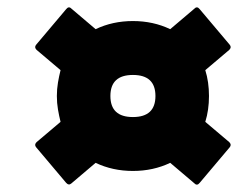

<svg xmlns="http://www.w3.org/2000/svg" viewBox="-20 -574 680 520"><path d="M173 -77Q166 -71 159 -79L78 -175Q72 -182 79 -189L144 -244Q140 -260 137 -277.5Q134 -295 134 -314Q134 -333 137 -350.5Q140 -368 144 -384L79 -439Q72 -446 78 -453L159 -549Q166 -558 173 -551L239 -495Q285 -517 340 -517Q395 -517 441 -495L507 -551Q514 -558 521 -549L602 -453Q608 -446 601 -439L536 -384Q541 -368 543.5 -350.5Q546 -333 546 -314Q546 -295 543.5 -277.5Q541 -260 536 -244L601 -189Q608 -182 602 -175L521 -79Q514 -70 507 -77L441 -133Q395 -111 340 -111Q285 -111 239 -133ZM340 -257Q401 -257 401 -314Q401 -371 340 -371Q279 -371 279 -314Q279 -257 340 -257Z"/></svg>

Font: Sofia Sans ExtraBlack
Style: Italic
Weight: 1000
Italic angle: -9°
Designer: Botio Nikoltchev, Ani Petrova
Foundry: lettersoup
Version: Version 4.100; ttfautohint (v1.8.4.7-5d5b)